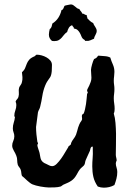

<svg xmlns="http://www.w3.org/2000/svg" viewBox="-20 -807 610 884"><path d="M520 -15.1Q520 0.5 516.1 15.6Q512.2 30.8 506.8 44.9Q495.6 51.3 483.2 54.2Q470.7 57.1 458 57.1Q443.8 57.1 430.2 51.8Q415 29.8 409.9 7.3Q404.8 -15.1 404.8 -41Q404.8 -59.6 406.5 -78.9Q408.2 -98.1 407.2 -117.2V-131.8Q402.8 -132.3 400.6 -130.4Q398.4 -128.4 397.2 -125.5Q396 -122.6 395.5 -119.1Q395 -115.7 394 -112.8Q389.6 -102.5 384.5 -92Q379.4 -81.5 375 -70.8Q372.6 -65.4 371.8 -59.3Q371.1 -53.2 368.2 -47.9Q365.7 -43.9 360.8 -40Q356 -36.1 352.1 -32.2Q346.2 -25.9 341.6 -18.3Q336.9 -10.7 333 -2.9Q327.1 7.3 321.3 13.9Q315.4 20.5 308.6 25.1Q301.8 29.8 293.7 33.7Q285.6 37.6 274.9 42Q270.5 43.5 266.6 46.9Q262.7 50.3 258.8 51.8Q247.1 55.2 231.7 55.7Q216.3 56.2 204.1 56.2Q197.8 56.2 187.5 54.9Q177.2 53.7 166.3 51.8Q155.3 49.8 145.5 47.1Q135.7 44.4 129.9 42Q124 39.6 117.7 34.7Q111.3 29.8 105 24.2Q98.6 18.6 92.8 12.9Q86.9 7.3 81.1 2.9Q78.6 -3.9 78.1 -11.2Q77.6 -18.6 75.2 -25.9Q72.8 -32.2 68.6 -37.1Q64.5 -42 62 -47.9Q59.1 -58.6 59.1 -69.3Q59.1 -80.1 55.2 -89.8Q53.2 -95.7 50 -101.6Q46.9 -107.4 43.7 -113Q40.5 -118.7 38.3 -124.5Q36.1 -130.4 36.1 -136.2Q36.1 -147.5 41 -157.7Q45.9 -168 45.9 -179.2Q45.9 -189 42.5 -197.5Q39.1 -206.1 39.1 -215.8Q39.1 -229.5 43.2 -241.9Q47.4 -254.4 48.8 -268.1Q47.4 -269 46.6 -270.8Q45.9 -272.5 45.9 -273.9Q45.9 -286.1 50.5 -298.3Q55.2 -310.5 55.2 -323.2Q55.2 -332 51.8 -338.9Q53.7 -345.2 58.6 -350.1Q63.5 -355 64.9 -360.8Q67.9 -371.6 66.7 -382.1Q65.4 -392.6 67.9 -402.8Q70.3 -409.7 75 -415.5Q79.6 -421.4 81.1 -429.2Q84 -440.4 83.3 -451.7Q82.5 -462.9 81.1 -474.1Q91.8 -483.9 95.7 -493.9Q99.6 -503.9 103.3 -513.4Q106.9 -522.9 114.3 -531.7Q121.6 -540.5 139.2 -547.9Q142.1 -549.3 144 -552.2Q146 -555.2 149.9 -555.2Q159.7 -555.2 171.6 -552Q183.6 -548.8 194.3 -542.7Q205.1 -536.6 212.2 -527.8Q219.2 -519 219.2 -507.8Q219.2 -490.2 218.3 -479.5Q217.3 -468.8 215.3 -461.9Q213.4 -455.1 210.4 -450.7Q207.5 -446.3 204.1 -441.7Q200.7 -437 196.5 -430.4Q192.4 -423.8 188 -413.1Q178.7 -390.1 174.8 -364.7Q170.9 -339.4 165 -315.9Q163.6 -309.1 160.2 -303Q156.7 -296.9 154.8 -290L146 -222.2Q146 -206.5 147.7 -188.5Q149.4 -170.4 151.9 -154.8Q152.8 -151.9 153.8 -150.4Q154.8 -148.9 154.8 -145Q154.8 -143.6 153.3 -142.6Q151.9 -141.6 151.9 -139.2Q151.9 -136.7 153.1 -131.8Q154.3 -127 156.2 -121.6Q158.2 -116.2 159.7 -111.1Q161.1 -106 162.1 -103Q164.1 -93.3 165.3 -85.7Q166.5 -78.1 168.9 -72.3Q171.4 -66.4 177 -61.3Q182.6 -56.2 193.8 -51.8Q200.2 -48.8 206.8 -45.4Q213.4 -42 220.2 -42Q230.5 -42 241.2 -52.7Q252 -63.5 262 -77.6Q272 -91.8 280.3 -106.4Q288.6 -121.1 293.9 -128.9Q294.4 -132.3 296.9 -134.3Q299.3 -136.2 301.8 -137.9Q304.2 -139.6 305.9 -141.8Q307.6 -144 307.1 -147.9Q311.5 -158.7 318.6 -167.5Q325.7 -176.3 330.1 -187Q333.5 -195.8 335.4 -204.1Q337.4 -212.4 339.8 -220.2Q342.3 -228 345.7 -235.6Q349.1 -243.2 355 -251Q358.9 -256.3 357.9 -262Q356.9 -267.6 356.9 -272Q356.9 -275.9 358.9 -279.8L365.2 -284.2Q368.7 -292 371.3 -303.7Q374 -315.4 376 -328.1Q377.9 -340.8 378.9 -353Q379.9 -365.2 380.9 -374Q381.8 -377 383.3 -378.9Q384.8 -380.9 383.8 -383.8Q380.9 -385.3 380.9 -390.1Q380.9 -393.6 384 -399.4Q387.2 -405.3 390.9 -413.1Q394.5 -420.9 397.7 -429.9Q400.9 -439 400.9 -449.2Q400.9 -458 399.9 -467Q398.9 -476.1 398.9 -484.9Q398.9 -489.3 400.4 -496.3Q401.9 -503.4 404.1 -511Q406.2 -518.6 408.7 -525.4Q411.1 -532.2 413.1 -535.2Q420.4 -538.1 423.3 -540.5Q426.3 -543 427.7 -544.9Q429.2 -546.9 429.9 -548.3Q430.7 -549.8 433.1 -550.8Q445.8 -549.3 460.9 -548.6Q476.1 -547.9 487.8 -542Q492.7 -525.4 499.8 -509.8Q506.8 -494.1 506.8 -476.1Q506.8 -466.3 505.4 -456.1Q503.9 -445.8 503.9 -435.1Q503.9 -425.3 505.4 -416Q506.8 -406.7 506.8 -397Q506.8 -385.7 505.4 -375.2Q503.9 -364.7 503.9 -354Q503.9 -341.8 505.9 -329.8Q507.8 -317.9 507.8 -306.2Q507.8 -300.8 507.1 -295.2Q506.3 -289.6 503.9 -284.2Q509.8 -265.1 511.7 -241Q513.7 -216.8 514.2 -191.2Q514.6 -165.5 513.9 -140.6Q513.2 -115.7 513.2 -95.2Q513.2 -88.4 515.1 -81.3Q517.1 -74.2 517.1 -67.9Q515.6 -64.9 514.4 -61.5Q513.2 -58.1 513.2 -55.2Q513.2 -45.4 516.6 -35.4Q520 -25.4 520 -15.1ZM425.3 -664.6Q425.3 -659.7 423.6 -655.3Q421.9 -650.9 419.7 -646.7Q417.5 -642.6 415.5 -638.2Q413.6 -633.8 413.1 -628.9Q403.3 -625 395.5 -621.3Q387.7 -617.7 377.4 -618.7H371.1Q371.6 -620.6 370.4 -622.1Q369.1 -623.5 367.7 -624.5Q366.2 -625.5 364.3 -626.5Q362.3 -627.4 361.3 -628.9Q356.9 -633.8 354.2 -641.1Q351.6 -648.4 347.4 -655.8Q343.3 -663.1 337.2 -668.7Q331.1 -674.3 320.3 -675.8Q320.3 -681.2 317.1 -683.6Q314 -686 312 -690.9Q301.8 -687.5 296.6 -678.5Q291.5 -669.4 289.1 -659.7Q280.3 -653.8 274.9 -646.7Q269.5 -639.6 263.7 -633.1Q257.8 -626.5 250 -622.1Q242.2 -617.7 229 -617.7Q226.1 -617.7 223.9 -618.2Q221.7 -618.7 219.2 -618.7Q212.4 -624.5 208.7 -631.6Q205.1 -638.7 205.1 -647.5Q205.1 -653.8 206.3 -660.2Q207.5 -666.5 209 -672.9Q215.3 -676.8 217.5 -684.3Q219.7 -691.9 221.2 -698.7Q238.3 -709.5 248.5 -725.3Q258.8 -741.2 263.2 -760.7Q267.1 -761.2 269 -763.7Q271 -766.1 272.5 -769.3Q273.9 -772.5 274.9 -775.6Q275.9 -778.8 278.3 -780.8Q278.8 -781.2 283.2 -782.2Q287.6 -783.2 292.5 -784.2Q297.4 -785.2 301.5 -785.9Q305.7 -786.6 306.2 -786.6Q312 -786.6 316.7 -783.7Q321.3 -780.8 325.7 -776.9Q330.1 -772.9 334.7 -769.5Q339.4 -766.1 345.2 -765.6Q347.7 -759.8 352.3 -755.1Q356.9 -750.5 358.4 -744.6Q364.3 -744.6 368.7 -741.2Q373 -737.8 379.4 -737.8V-735.8Q378.4 -732.4 380.6 -730.7Q382.8 -729 381.3 -723.6Q387.2 -716.8 394 -710.7Q400.9 -704.6 409.2 -700.7Q410.6 -695.8 413.3 -691.4Q416 -687 418.7 -682.9Q421.4 -678.7 423.3 -674.3Q425.3 -669.9 425.3 -664.6Z"/></svg>

Font: Margarine
Style: Regular
Weight: 400
Designer: Astigmatic (AOETI)
Foundry: Astigmatic (AOETI)
Version: Version 1.000